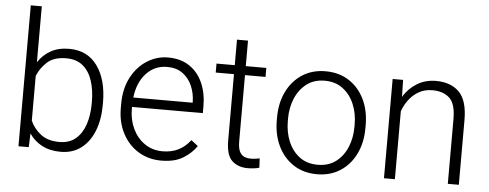

<svg xmlns="http://www.w3.org/2000/svg" viewBox="-50 -879 2594 1018"><g transform="rotate(5 1247.0 -370.0)"><path d="M502 -269V-258.8Q502 -180.2 478.3 -119.4Q454.6 -58.6 409.4 -24.4Q364.3 9.8 300.3 9.8Q242.7 9.8 200.9 -12.5Q159.2 -34.7 133.3 -73.2L130.4 0H75.7V-750H134.3V-452.1Q160.6 -492.7 201.4 -515.4Q242.2 -538.1 299.3 -538.1Q396 -538.1 449 -465.1Q502 -392.1 502 -269ZM442.9 -258.8V-269Q442.9 -330.6 427 -379.9Q411.1 -429.2 377 -458Q342.8 -486.8 288.1 -486.8Q222.2 -486.8 186.3 -453.9Q150.4 -420.9 134.3 -379.4V-141.6Q152.8 -99.6 190.4 -70.6Q228 -41.5 289.1 -41.5Q342.3 -41.5 376.2 -70.3Q410.2 -99.1 426.5 -148.4Q442.9 -197.8 442.9 -258.8Z M835.9 9.8Q767.1 9.8 713.4 -23.4Q659.7 -56.6 629.2 -115.2Q598.6 -173.8 598.6 -249.5V-270.5Q598.6 -352.1 630.1 -412.1Q661.6 -472.2 713.4 -505.1Q765.1 -538.1 825.2 -538.1Q892.6 -538.1 939.2 -506.8Q985.8 -475.6 1010 -421.1Q1034.2 -366.7 1034.2 -295.9V-260.3H657.2V-249.5Q657.2 -191.4 680.2 -143.8Q703.1 -96.2 743.9 -68.1Q784.7 -40 838.4 -40Q884.8 -40 921.1 -57.4Q957.5 -74.7 986.3 -112.3L1022.9 -84Q997.1 -45.4 951.9 -17.8Q906.7 9.8 835.9 9.8ZM825.2 -487.8Q758.3 -487.8 713.6 -439.2Q668.9 -390.6 659.7 -310.5H975.6V-316.9Q974.6 -361.3 957.8 -400.1Q940.9 -439 908 -463.4Q875 -487.8 825.2 -487.8Z M1348.6 -528.3V-480.5H1239.3V-128.9Q1239.3 -92.3 1248.8 -73.5Q1258.3 -54.7 1274.2 -48.3Q1290 -42 1308.1 -42Q1321.3 -42 1333.5 -43.7Q1345.7 -45.4 1355.5 -47.4L1357.9 2Q1332.5 9.8 1295.4 9.8Q1245.1 9.8 1212.9 -19.8Q1180.7 -49.3 1180.7 -128.9V-480.5H1083.5V-528.3H1180.7V-664.1H1239.3V-528.3Z M1428.2 -256.3V-272Q1428.2 -349.1 1457.5 -409.2Q1486.8 -469.2 1539.8 -503.7Q1592.8 -538.1 1663.6 -538.1Q1735.4 -538.1 1788.6 -503.7Q1841.8 -469.2 1870.8 -409.2Q1899.9 -349.1 1899.9 -272V-256.3Q1899.9 -179.7 1870.8 -119.4Q1841.8 -59.1 1788.8 -24.7Q1735.8 9.8 1664.6 9.8Q1593.3 9.8 1540 -24.7Q1486.8 -59.1 1457.5 -119.4Q1428.2 -179.7 1428.2 -256.3ZM1486.8 -272V-256.3Q1486.8 -198.7 1507.3 -149.4Q1527.8 -100.1 1567.4 -70.3Q1606.9 -40.5 1664.6 -40.5Q1721.7 -40.5 1761 -70.3Q1800.3 -100.1 1820.8 -149.4Q1841.3 -198.7 1841.3 -256.3V-272Q1841.3 -329.1 1820.8 -378.2Q1800.3 -427.2 1760.7 -457.5Q1721.2 -487.8 1663.6 -487.8Q1606.4 -487.8 1567.1 -457.5Q1527.8 -427.2 1507.3 -378.2Q1486.8 -329.1 1486.8 -272Z M2236.8 -487.3Q2195.3 -487.3 2164.1 -469.2Q2132.8 -451.2 2111.6 -422.6Q2090.3 -394 2079.1 -361.8V0H2021V-528.3H2076.7L2078.6 -438.5Q2106 -483.4 2150.1 -510.7Q2194.3 -538.1 2251 -538.1Q2330.1 -538.1 2374.8 -493.4Q2419.4 -448.7 2419.4 -344.2V0H2360.8V-344.7Q2360.8 -426.3 2327.4 -456.8Q2293.9 -487.3 2236.8 -487.3Z"/></g></svg>

Font: Vazirmatn FD ExtraLight
Style: Regular
Weight: 200
Designer: Saber Rastikerdar
Foundry: Saber Rastikerdar
Version: Version 33.003